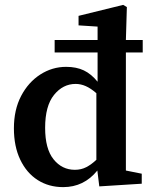

<svg xmlns="http://www.w3.org/2000/svg" viewBox="-20 -753 620 787"><path d="M165 -229Q165 -143 199.5 -100Q234 -57 287 -57Q313 -57 334 -68Q355 -79 375 -98V-371Q352 -391 331.5 -400Q311 -409 290 -409Q238 -409 201.5 -364Q165 -319 165 -229ZM204 -538V-589H380V-644L302 -649V-688L485 -733L500 -724L496 -589H565V-538H496V-54L561 -41V0L387 11L379 -54Q324 14 239 14Q180 14 134.5 -15Q89 -44 63 -98.5Q37 -153 37 -227Q37 -303 66.5 -359.5Q96 -416 145 -447.5Q194 -479 251 -479Q293 -479 323.5 -464.5Q354 -450 380 -418V-538Z"/></svg>

Font: Source Serif Pro Semibold
Style: Regular
Weight: 600
Designer: Frank Grießhammer
Foundry: Adobe Systems Incorporated
Version: Version 3.000;hotconv 1.0.109;makeotfexe 2.5.65596